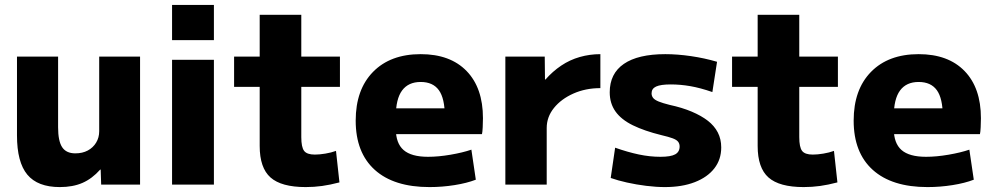

<svg xmlns="http://www.w3.org/2000/svg" viewBox="-20 -750 4034 780"><path d="M223 10Q133 10 91 -40.5Q49 -91 49 -200V-520H216V-233Q216 -177 232.5 -152Q249 -127 286 -127Q315 -127 336.5 -138.5Q358 -150 370.5 -170.5Q383 -191 383 -217V-520H549V0H391L389 -61H387Q354 -24 315 -7Q276 10 223 10Z M679 -587V-730H849V-587ZM679 0V-507H849V0Z M1222 10Q1123 10 1079 -29Q1035 -68 1035 -157V-397H931V-520H1035V-690H1204V-520H1361V-397H1204V-193Q1204 -152 1215.5 -137Q1227 -122 1259 -122Q1278 -122 1302 -126Q1326 -130 1345 -137L1359 -9Q1321 1 1288.5 5.5Q1256 10 1222 10Z M1725 10Q1580 10 1502.5 -60Q1425 -130 1425 -260Q1425 -386 1495.5 -458Q1566 -530 1689 -530Q1809 -530 1875.5 -461.5Q1942 -393 1942 -270Q1942 -253 1941 -233Q1940 -213 1938 -205H1518V-310H1808L1787 -278Q1787 -350 1763 -383.5Q1739 -417 1689 -417Q1639 -417 1613.5 -382.5Q1588 -348 1588 -277V-227Q1588 -168 1619.5 -140.5Q1651 -113 1719 -113Q1761 -113 1810.5 -121.5Q1860 -130 1895 -142L1913 -20Q1877 -6 1826.5 2Q1776 10 1725 10Z M2033 0V-520H2193L2194 -427H2196Q2225 -460 2260 -483.5Q2295 -507 2335.5 -518.5Q2376 -530 2419 -530V-392Q2359 -392 2309.5 -370Q2260 -348 2230.5 -311.5Q2201 -275 2201 -230V0Z M2681 10Q2646 10 2605.5 5Q2565 0 2527 -8.5Q2489 -17 2461 -27L2479 -150Q2530 -132 2575 -122.5Q2620 -113 2663 -113Q2705 -113 2723 -123Q2741 -133 2741 -155Q2741 -166 2735 -174Q2729 -182 2713 -188Q2697 -194 2667 -201Q2598 -218 2551 -241Q2504 -264 2480.5 -297Q2457 -330 2457 -375Q2457 -451 2514.5 -490.5Q2572 -530 2683 -530Q2732 -530 2787 -522Q2842 -514 2893 -499L2874 -376Q2825 -393 2784.5 -400Q2744 -407 2705 -407Q2664 -407 2645.5 -398.5Q2627 -390 2627 -371Q2627 -360 2633.5 -352Q2640 -344 2656 -337.5Q2672 -331 2700 -324Q2751 -313 2790 -296.5Q2829 -280 2855.5 -259.5Q2882 -239 2896 -212Q2910 -185 2910 -151Q2910 -102 2882 -66Q2854 -30 2802.5 -10Q2751 10 2681 10Z M3245 10Q3146 10 3102 -29Q3058 -68 3058 -157V-397H2954V-520H3058V-690H3227V-520H3384V-397H3227V-193Q3227 -152 3238.5 -137Q3250 -122 3282 -122Q3301 -122 3325 -126Q3349 -130 3368 -137L3382 -9Q3344 1 3311.5 5.5Q3279 10 3245 10Z M3748 10Q3603 10 3525.5 -60Q3448 -130 3448 -260Q3448 -386 3518.5 -458Q3589 -530 3712 -530Q3832 -530 3898.5 -461.5Q3965 -393 3965 -270Q3965 -253 3964 -233Q3963 -213 3961 -205H3541V-310H3831L3810 -278Q3810 -350 3786 -383.5Q3762 -417 3712 -417Q3662 -417 3636.5 -382.5Q3611 -348 3611 -277V-227Q3611 -168 3642.5 -140.5Q3674 -113 3742 -113Q3784 -113 3833.5 -121.5Q3883 -130 3918 -142L3936 -20Q3900 -6 3849.5 2Q3799 10 3748 10Z"/></svg>

Font: M PLUS 1 ExtraBold
Style: Regular
Weight: 800
Designer: Coji Morishita
Foundry: UNDERFOREST DESIGN
Version: Version 1.001